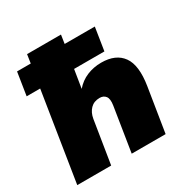

<svg xmlns="http://www.w3.org/2000/svg" viewBox="-167 -878 990 1020"><g transform="rotate(-30 327.5 -368.0)"><path d="M18 0 104 -543H21L43 -683H127L135 -736H343L335 -683H520L498 -543H312L294 -431Q324 -466 365 -483Q406 -500 453 -500Q542 -500 582 -444Q622 -388 603 -269L560 0H352L395 -271Q401 -309 388.5 -325.5Q376 -342 352 -342Q317 -342 295.5 -320Q274 -298 268 -262L226 0Z"/></g></svg>

Font: Mulish ExtraBlack
Style: Italic
Weight: 1000
Italic angle: -9°
Designer: Vernon Adams
Foundry: Vernon Adams
Version: Version 3.603; ttfautohint (v1.8.3)